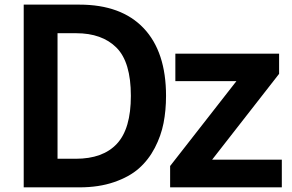

<svg xmlns="http://www.w3.org/2000/svg" viewBox="-20 -806 1256 826"><path d="M711.9 0V-91.8L997.1 -457H734.4V-575.2H1180.7V-488.3L892.6 -119.1H1192.4V0ZM82 0V-786.1H321.3Q502 -786.1 598.1 -684.6Q694.3 -583 694.3 -393.6Q694.3 -331.1 683.6 -276.4Q672.9 -221.7 646 -169.9Q619.1 -118.2 577.6 -81.5Q536.1 -44.9 470.7 -22.5Q405.3 0 321.3 0ZM227.5 -123H305.7Q422.9 -123 482.9 -187.5Q543 -252 543 -393.6Q543 -539.1 481 -601.1Q418.9 -663.1 307.6 -663.1H227.5Z"/></svg>

Font: Gothic A1 ExtraBold
Style: Regular
Weight: 800
Designer: HanYang I&C Co.,Ltd.
Foundry: HanYang I&C Co.,Ltd.
Version: Version 2.50